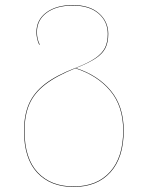

<svg xmlns="http://www.w3.org/2000/svg" viewBox="-20 -547 584 759"><path d="M469 -31Q469 76 416.5 134Q364 192 271 192Q180 192 127.5 136Q75 80 75 -29Q75 -92 94.5 -136.5Q114 -181 158 -215Q202 -249 277 -278Q329 -298 356.5 -317Q384 -336 395 -358Q406 -380 406 -413Q406 -462 369.5 -493.5Q333 -525 268 -525Q203 -525 164.5 -496.5Q126 -468 126 -420Q126 -393 137 -371L135 -370Q124 -394 124 -420Q124 -469 163.5 -498Q203 -527 268 -527Q334 -527 371 -494.5Q408 -462 408 -413Q408 -380 397 -357.5Q386 -335 358.5 -316.5Q331 -298 280 -278Q367 -250 418 -188.5Q469 -127 469 -31ZM467 -31Q467 -127 416 -188Q365 -249 278 -277Q203 -247 159 -213Q115 -179 96 -135Q77 -91 77 -29Q77 79 129 134.5Q181 190 271 190Q363 190 415 132.5Q467 75 467 -31Z"/></svg>

Font: FiraGO Two
Style: Regular
Weight: 100
Designer: bBox Type
Foundry: bBox Type GmbH
Version: Version 1.001